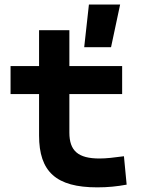

<svg xmlns="http://www.w3.org/2000/svg" viewBox="-20 -805 626 835"><path d="M402.8 9.8C449.2 9.8 487.8 5.9 530.8 -2L519 -125.5C475.1 -119.6 442.4 -115.7 412.6 -115.7C319.3 -115.7 281.7 -149.4 281.7 -228.5V-396H511.2V-517.6H281.7V-673.8H149.9V-517.6H25.9V-396H149.9V-215.8C149.9 -58.1 224.1 9.8 402.8 9.8ZM346.2 -599.6H462.9L502.4 -785.2H366.7Z"/></svg>

Font: Cascadia Mono NF
Style: Bold
Weight: 700
Monospace: yes
Designer: Aaron Bell
Foundry: Saja Typeworks
Version: Version 2404.023